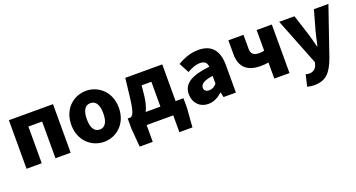

<svg xmlns="http://www.w3.org/2000/svg" viewBox="-47 -1239 3924 2114"><g transform="rotate(-20 1914.5 -182.0)"><path d="M72 0H250V-430H411V0H589V-569H72Z M979 14C1123 14 1257 -96 1257 -285C1257 -473 1123 -583 979 -583C834 -583 700 -473 700 -285C700 -96 834 14 979 14ZM979 -130C912 -130 882 -190 882 -285C882 -379 912 -439 979 -439C1045 -439 1075 -379 1075 -285C1075 -190 1045 -130 979 -130Z M1479 0H1791V197H1944L1961 -22V-139H1869V-569H1436L1410 -347C1391 -188 1372 -154 1345 -139H1308V-22L1326 197H1479ZM1518 -139C1540 -181 1556 -236 1564 -306L1577 -430H1691V-139Z M2200 14C2263 14 2316 -15 2363 -57H2368L2380 0H2525V-323C2525 -501 2442 -583 2295 -583C2206 -583 2125 -553 2050 -508L2112 -391C2169 -423 2216 -441 2261 -441C2319 -441 2343 -414 2347 -368C2125 -344 2031 -279 2031 -159C2031 -64 2095 14 2200 14ZM2261 -124C2224 -124 2200 -140 2200 -173C2200 -213 2236 -246 2347 -260V-169C2321 -141 2297 -124 2261 -124Z M2975 0H3153V-569H2975V-327C2956 -322 2939 -320 2915 -320C2848 -320 2821 -349 2821 -404V-569H2644V-404C2644 -243 2742 -181 2877 -181C2924 -181 2946 -183 2975 -189Z M3368 219C3503 219 3565 147 3620 1L3816 -569H3646L3580 -333C3567 -279 3554 -226 3543 -172H3538C3523 -228 3511 -281 3494 -333L3418 -569H3239L3457 -17L3449 12C3436 52 3408 80 3354 80C3341 80 3326 75 3316 73L3284 208C3308 215 3331 219 3368 219Z"/></g></svg>

Font: Noto Sans TC Black
Style: Regular
Weight: 900
Designer: Ryoko NISHIZUKA 西塚涼子 (kana, bopomofo & ideographs); Paul D. Hunt (Latin, Greek & Cyrillic); Sandoll Communications 산돌커뮤니
Foundry: Adobe
Version: Version 2.004;hotconv 1.0.118;makeotfexe 2.5.65603